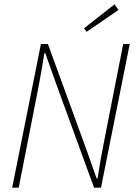

<svg xmlns="http://www.w3.org/2000/svg" viewBox="-20 -862 640 882"><path d="M36 0 168 -660H200L378 -172L424 -42H428Q432 -65 435.5 -87.5Q439 -110 443 -132.5Q447 -155 451.5 -177.5Q456 -200 460 -222L546 -660H576L444 0H412L234 -488L188 -618H184Q179 -587 174 -557.5Q169 -528 163.5 -498.5Q158 -469 152 -438L66 0ZM378 -716 366 -732 506 -842 524 -816Z"/></svg>

Font: Source Code Pro ExtraLight ExtraLight
Style: Italic
Weight: 250
Italic angle: -11°
Monospace: yes
Version: Version 1.016;hotconv 1.0.116;makeotfexe 2.5.65601